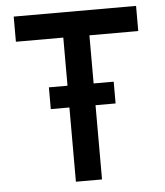

<svg xmlns="http://www.w3.org/2000/svg" viewBox="-51 -745 678 791"><g transform="rotate(-5 288.0 -350.0)"><path d="M154 -397H422V-307H154ZM231 -596H35V-700H541V-596H339V0H231Z"/></g></svg>

Font: Easer Grotesk Variable
Style: Regular
Weight: 400
Designer: Boardeaser, Bonnie Shaver-Troup, Thomas Jockin
Foundry: Lexend
Version: Version 1.001;Glyphs 3.1.2 (3151)